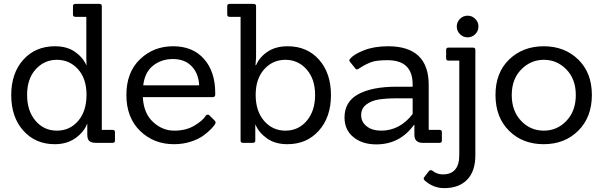

<svg xmlns="http://www.w3.org/2000/svg" viewBox="-20 -738 3117 992"><path d="M562 0H475Q452 0 441.5 -9.5Q431 -19 431 -42V-98H430Q414 -56 370 -24.5Q326 7 263 7Q163 7 100.5 -63Q38 -133 38 -246.5Q38 -360 100.5 -429.5Q163 -499 264 -499Q326 -499 367 -470.5Q408 -442 426 -401H427Q426 -421 426 -434V-651H370Q357 -651 357 -663V-706Q357 -718 370 -718H494Q506 -718 506 -706V-67H562Q574 -67 574 -55V-12Q574 0 562 0ZM120 -248Q120 -165 163.5 -114Q207 -63 274 -63Q341 -63 384 -113.5Q427 -164 427 -248Q427 -332 383 -380.5Q339 -429 274 -429Q209 -429 164.5 -380Q120 -331 120 -248Z M1078 -236H718Q722 -153 770.5 -108Q819 -63 880 -63Q941 -63 984.5 -89Q1028 -115 1043 -140Q1051 -150 1061 -143L1088 -116Q1094 -110 1094 -105.5Q1094 -101 1089.5 -94Q1085 -87 1071 -72Q1057 -57 1031.5 -38Q1006 -19 965.5 -6Q925 7 879 7Q774 7 703.5 -62Q633 -131 633 -247.5Q633 -364 703 -431.5Q773 -499 874.5 -499Q976 -499 1034 -433.5Q1092 -368 1092 -257Q1092 -253 1092 -249Q1092 -236 1078 -236ZM720 -297H1009Q1006 -359 970 -396Q934 -433 874 -433Q814 -433 771 -399Q728 -365 720 -297Z M1286 0H1235Q1223 0 1223 -12V-651H1167Q1154 -651 1154 -663V-706Q1154 -718 1167 -718H1290Q1303 -718 1303 -706V-440L1300 -401H1303Q1320 -442 1362 -470.5Q1404 -499 1466 -499Q1567 -499 1628.5 -429.5Q1690 -360 1690 -246.5Q1690 -133 1627.5 -63Q1565 7 1465 7Q1402 7 1360 -22.5Q1318 -52 1300 -94H1299V-12Q1299 0 1286 0ZM1301 -247.5Q1301 -164 1344.5 -113.5Q1388 -63 1455 -63Q1522 -63 1565 -114Q1608 -165 1608 -247.5Q1608 -330 1564 -379.5Q1520 -429 1454.5 -429Q1389 -429 1345 -380Q1301 -331 1301 -247.5Z M2251 0H2164Q2121 0 2121 -42V-93H2119Q2046 8 1924 8Q1852 8 1806 -29.5Q1760 -67 1760 -131Q1760 -213 1831.5 -251.5Q1903 -290 2028 -290H2112V-302Q2112 -427 1982 -427Q1921 -427 1894 -415.5Q1867 -404 1855.5 -397Q1844 -390 1838 -386Q1823 -374 1816 -384L1788 -419Q1781 -427 1790 -435Q1807 -457 1860 -478Q1913 -499 1985 -499Q2195 -499 2195 -299V-67H2251Q2263 -67 2263 -55V-12Q2263 0 2251 0ZM2112 -230H2033Q1975 -230 1937 -224Q1899 -218 1872.5 -198Q1846 -178 1846 -143Q1846 -108 1874.5 -85.5Q1903 -63 1949 -63Q2046 -63 2112 -149Z M2435.5 -640.5Q2452 -624 2452 -601Q2452 -578 2435.5 -561.5Q2419 -545 2396 -545Q2373 -545 2356.5 -561.5Q2340 -578 2340 -601Q2340 -624 2356.5 -640.5Q2373 -657 2396 -657Q2419 -657 2435.5 -640.5ZM2353 63V-425H2297Q2285 -425 2285 -437V-480Q2285 -492 2297 -492H2424Q2436 -492 2436 -480V64Q2436 147 2393.5 190.5Q2351 234 2275 234Q2219 234 2175 195Q2169 190 2169 185Q2169 180 2173 176L2196 146Q2205 137 2214 144Q2238 163 2268 163Q2353 163 2353 63Z M2968 -63Q2898 7 2789 7Q2680 7 2610 -62.5Q2540 -132 2540 -247.5Q2540 -363 2611 -431Q2682 -499 2789.5 -499Q2897 -499 2967.5 -430.5Q3038 -362 3038 -247.5Q3038 -133 2968 -63ZM2624 -247Q2624 -165 2672 -114Q2720 -63 2789.5 -63Q2859 -63 2907 -114Q2955 -165 2955 -247Q2955 -329 2906.5 -379Q2858 -429 2790 -429Q2722 -429 2673 -379Q2624 -329 2624 -247Z"/></svg>

Font: Sanchez
Style: Regular
Weight: 400
Designer: Daniel Hernández
Foundry: LatinoType
Version: Version 1.001